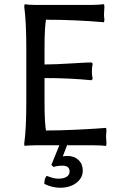

<svg xmlns="http://www.w3.org/2000/svg" viewBox="-20 -678 578 905"><path d="M274.9 103Q251.5 103 231.9 108.9L222.2 99.1L259.8 6.8H147Q131.3 6.8 118.4 7.6Q105.5 8.3 100.6 8.8L95.2 9.8L94.2 -1Q104 -68.8 104 -200.2V-448.2Q104 -575.7 94.2 -647L96.2 -658.2Q112.8 -654.8 147 -654.8H410.2Q441.9 -654.8 470.2 -658.2L472.2 -647.9Q470.2 -619.6 470.2 -609.9Q470.2 -600.6 472.2 -585L470.2 -573.2Q331.5 -585 198.2 -585V-589.8Q189.9 -560.5 189.9 -448.2V-374Q242.7 -374.5 317.9 -379.2Q393.1 -383.8 411.1 -383.8L417 -377.9Q413.1 -361.8 413.1 -341.8Q413.1 -322.3 417 -306.2L411.1 -299.8Q307.6 -310.1 189.9 -310.1V-200.2Q189.9 -86.9 198.2 -58.1V-63Q257.8 -63 328.1 -66.2Q398.4 -69.3 439.5 -72.3L480 -75.2L481.9 -63Q480 -47.4 480 -30.8Q480 -27.3 481 -18.1Q481.9 -8.8 481.9 0L480 9.8Q456.1 6.8 419.9 6.8H297.9V2Q293.9 13.2 286.9 30.5Q279.8 47.9 275.9 59.1Q287.6 57.1 298.8 57.1Q329.6 57.1 349.9 76.2Q370.1 95.2 370.1 126Q370.1 161.1 339.6 184.1Q309.1 207 263.2 207Q227.1 207 189 189Q189 162.1 200.2 150.9Q202.6 151.9 208.7 154.1Q214.8 156.2 216.6 156.7Q218.3 157.2 223.1 158.9Q228 160.6 230 160.9Q231.9 161.1 235.8 162.1Q239.7 163.1 242.4 163.3Q245.1 163.6 249 163.8Q252.9 164.1 256.8 164.1Q279.8 164.1 293.9 155.3Q308.1 146.5 308.1 130.9Q308.1 103 274.9 103Z"/></svg>

Font: Linear Smooth Low Contrast
Style: Regular
Weight: 500
Designer: Philipp H. Poll, Flanker
Foundry: Philipp H. Poll, reworked by Flanker
Version: Version 1.010 | FøM Fix